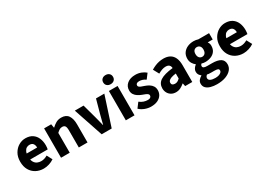

<svg xmlns="http://www.w3.org/2000/svg" viewBox="-0 -1661 3893 2810"><g transform="rotate(-30 1946.5 -256.0)"><path d="M287.4 12Q216.1 12 158.9 -18.8Q101.8 -49.6 68.6 -107.6Q35.5 -165.7 35.5 -248.2Q35.5 -328.8 69.4 -386.9Q103.2 -444.9 156.9 -476.5Q210.6 -508 270.2 -508Q341.2 -508 388.1 -476.6Q435.1 -445.2 458.1 -391.3Q481.2 -337.4 481.2 -270Q481.2 -250.6 479.1 -232.6Q477.1 -214.5 474.6 -203.3H149.5L148.4 -304.7H354.6Q354.6 -344.3 335.9 -369.7Q317.2 -395.2 273.4 -395.2Q249.3 -395.2 226.1 -382.2Q203 -369.1 188 -337Q173 -305 174.2 -248.2Q175.3 -191.9 194.7 -159.9Q214.2 -127.9 244.1 -114.6Q274 -101.3 307 -101.3Q335.6 -101.3 362.4 -109.4Q389.2 -117.6 415.4 -133L463.2 -43.4Q425.8 -17.1 378.7 -2.6Q331.6 12 287.4 12Z M582.7 0V-496.1H702.6L713.2 -433.3H716.9Q748.3 -463.9 786.9 -486Q825.6 -508.1 876.3 -508.1Q957.7 -508.1 993.9 -454.6Q1030.2 -401 1030.2 -308V0H883.2V-289.2Q883.2 -342.8 868.5 -362.9Q853.9 -382.9 821.5 -382.9Q793.8 -382.9 774.1 -370.4Q754.4 -358 729.7 -334.7V0Z M1269.2 0 1102 -496.1H1249.7L1314.3 -261.9Q1323.8 -225.5 1333.5 -187.2Q1343.2 -148.9 1352.7 -109.5H1356.7Q1366.3 -148.9 1376 -187.2Q1385.7 -225.5 1395.2 -261.9L1459.8 -496.1H1600.5L1438.7 0Z M1677.6 0V-496H1824.5V0ZM1751 -568.7Q1714.1 -568.7 1691 -589.8Q1667.9 -610.9 1667.9 -645.9Q1667.9 -680.7 1691 -701.7Q1714.1 -722.7 1751 -722.7Q1788.1 -722.7 1811.1 -701.7Q1834.1 -680.7 1834.1 -645.9Q1834.1 -610.9 1811.1 -589.8Q1788.1 -568.7 1751 -568.7Z M2100.3 12Q2050.7 12 1999 -7.2Q1947.2 -26.5 1909.8 -62.2L1972.3 -144.9Q2006.4 -118.2 2039.9 -107.5Q2073.3 -96.7 2103.9 -96.7Q2136.8 -96.7 2151.7 -108.4Q2166.6 -120 2166.6 -139.4Q2166.6 -155.8 2153.5 -166.9Q2140.3 -178 2118.6 -186.6Q2096.9 -195.3 2069.7 -205.3Q2034.3 -218.3 2004.3 -238Q1974.2 -257.7 1955.8 -286Q1937.5 -314.3 1937.5 -352.8Q1937.5 -422.6 1989.6 -465.4Q2041.7 -508.1 2127 -508.1Q2180.8 -508.1 2225.6 -490.5Q2270.3 -472.9 2301.9 -445.3L2239.4 -362.7Q2212.1 -382.1 2185.1 -390.8Q2158.1 -399.4 2131.6 -399.4Q2102.9 -399.4 2088.9 -388.4Q2074.9 -377.5 2074.9 -359.8Q2074.9 -345.6 2084.8 -335.7Q2094.6 -325.9 2115.1 -317.5Q2135.7 -309.1 2167.2 -299Q2205.2 -286.4 2236.4 -266.8Q2267.6 -247.2 2285.9 -218.2Q2304.1 -189.2 2304.1 -148Q2304.1 -103.1 2280.7 -66.9Q2257.4 -30.8 2212.1 -9.4Q2166.8 12 2100.3 12Z M2521.8 12Q2476.5 12 2443.2 -8Q2410 -27.9 2391.7 -61.8Q2373.5 -95.7 2373.5 -137.6Q2373.5 -217.8 2439.9 -261.4Q2506.4 -305 2653.4 -320.5Q2651.9 -341.6 2643.7 -357.2Q2635.4 -372.9 2618.5 -381.5Q2601.5 -390.1 2574.6 -390.1Q2543.7 -390.1 2511.7 -379Q2479.7 -368 2443.4 -347.4L2391.3 -443.4Q2422.8 -462.6 2457 -477.4Q2491.2 -492.2 2527.8 -500.1Q2564.4 -508 2603.4 -508Q2666.6 -508 2710.5 -483.5Q2754.3 -459 2777.3 -409.3Q2800.4 -359.6 2800.4 -283.3V0H2680.2L2669.9 -50.6H2665.9Q2634.2 -23.2 2599.1 -5.6Q2564.1 12 2521.8 12ZM2571.2 -103.3Q2596.2 -103.3 2615.2 -114.1Q2634.3 -124.9 2653.4 -144.3V-228.2Q2601 -221.3 2570.7 -210Q2540.4 -198.6 2527.5 -183.2Q2514.6 -167.8 2514.6 -149Q2514.6 -125.8 2530.2 -114.5Q2545.7 -103.3 2571.2 -103.3Z M3100.8 210.9Q3043.1 210.9 2995.8 197.6Q2948.5 184.3 2920.8 156.8Q2893.2 129.3 2893.2 85.2Q2893.2 54 2911.5 29.2Q2929.8 4.4 2963.6 -14.7V-18.7Q2944.8 -32.2 2931.5 -52.4Q2918.3 -72.6 2918.3 -102.9Q2918.3 -130.2 2934.3 -154.7Q2950.3 -179.3 2973.6 -195.9V-199.9Q2947.5 -218.2 2927.2 -251.9Q2907 -285.6 2907 -328.6Q2907 -388.1 2936 -428.2Q2965 -468.2 3011.9 -488.2Q3058.8 -508.1 3112.2 -508.1Q3133 -508.1 3152.7 -505Q3172.4 -502 3189 -496.1H3370.4V-389H3287.4V-385Q3297.4 -372 3302.4 -356.6Q3307.5 -341.3 3307.5 -322Q3307.5 -265.8 3281.4 -229.3Q3255.3 -192.9 3210.8 -174.9Q3166.4 -156.9 3112.2 -156.9Q3098.6 -156.9 3083.6 -159.2Q3068.6 -161.5 3051.6 -166.6Q3043 -158.5 3038.7 -150.9Q3034.3 -143.3 3034.3 -129.7Q3034.3 -111.7 3051.4 -102.5Q3068.4 -93.3 3108.6 -93.3H3189Q3280.5 -93.3 3329.5 -63.6Q3378.4 -33.9 3378.4 32.8Q3378.4 84.3 3344.4 124.5Q3310.4 164.8 3248.2 187.8Q3185.9 210.9 3100.8 210.9ZM3112.2 -245.9Q3131.5 -245.9 3146.7 -255.3Q3161.9 -264.6 3170.9 -283Q3179.9 -301.4 3179.9 -328.6Q3179.9 -368.9 3160.7 -389.1Q3141.5 -409.3 3112.2 -409.3Q3082.9 -409.3 3063.7 -389.1Q3044.5 -368.9 3044.5 -328.6Q3044.5 -301.4 3053.5 -283Q3062.5 -264.6 3077.7 -255.3Q3092.8 -245.9 3112.2 -245.9ZM3124.2 118.7Q3157.3 118.7 3182.7 110.8Q3208.2 102.9 3222.9 89Q3237.7 75 3237.7 57.9Q3237.7 34 3218.1 26.7Q3198.4 19.4 3162 19.4H3110.6Q3085.1 19.4 3069.4 17.8Q3053.6 16.2 3041 13.1Q3027.3 24.7 3020.7 36.3Q3014.2 47.9 3014.2 61.7Q3014.2 90 3044.5 104.3Q3074.8 118.7 3124.2 118.7Z M3662.4 12Q3591.1 12 3533.9 -18.8Q3476.8 -49.6 3443.6 -107.6Q3410.5 -165.7 3410.5 -248.2Q3410.5 -328.8 3444.4 -386.9Q3478.2 -444.9 3531.9 -476.5Q3585.6 -508 3645.2 -508Q3716.2 -508 3763.1 -476.6Q3810.1 -445.2 3833.1 -391.3Q3856.2 -337.4 3856.2 -270Q3856.2 -250.6 3854.1 -232.6Q3852.1 -214.5 3849.6 -203.3H3524.5L3523.4 -304.7H3729.6Q3729.6 -344.3 3710.9 -369.7Q3692.2 -395.2 3648.4 -395.2Q3624.3 -395.2 3601.1 -382.2Q3578 -369.1 3563 -337Q3548 -305 3549.2 -248.2Q3550.3 -191.9 3569.7 -159.9Q3589.2 -127.9 3619.1 -114.6Q3649 -101.3 3682 -101.3Q3710.6 -101.3 3737.4 -109.4Q3764.2 -117.6 3790.4 -133L3838.2 -43.4Q3800.8 -17.1 3753.7 -2.6Q3706.6 12 3662.4 12Z"/></g></svg>

Font: Source Sans 3
Style: Regular
Weight: 200
Designer: Paul D. Hunt
Foundry: Adobe
Version: Version 3.046;hotconv 1.0.118;makeotfexe 2.5.65603